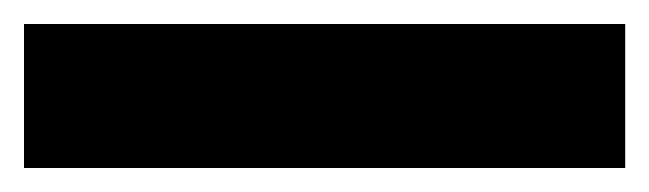

<svg xmlns="http://www.w3.org/2000/svg" viewBox="-22 -966 541 160"><path d="M499 -826V-946H-2V-826Z"/></svg>

Font: Noto Sans Malayalam UI Condensed Black
Style: Regular
Weight: 900
Width: 3
Designer: Jelle Bosma - Monotype Design Team
Foundry: Monotype Imaging Inc.
Version: Version 2.104